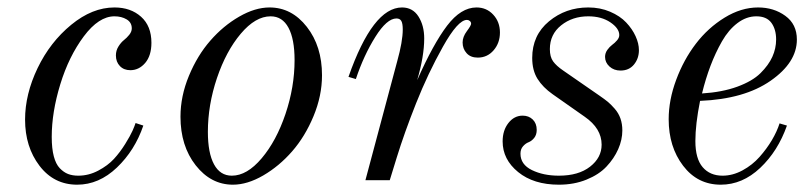

<svg xmlns="http://www.w3.org/2000/svg" viewBox="-20 -488 2193 520"><path d="M347.2 -154.8 368.2 -147.9Q345.2 -80.6 296.6 -34.2Q248 12.2 189 12.2Q126 12.2 86.9 -39.1Q47.9 -90.3 47.9 -164.1Q47.9 -232.9 81.8 -303.5Q115.7 -374 172.9 -420.9Q230 -467.8 290 -467.8Q334 -467.8 362.1 -442.6Q390.1 -417.5 390.1 -372.1Q390.1 -337.4 373.3 -317.6Q356.4 -297.9 333 -297.9Q315.4 -297.9 304.7 -309.1Q293.9 -320.3 293.9 -337.9Q293.9 -351.1 300.8 -362.1Q307.6 -373 315.4 -379.2Q323.2 -385.3 330.1 -393.8Q336.9 -402.3 336.9 -411.1Q336.9 -427.2 323 -435.5Q309.1 -443.8 290 -443.8Q247.6 -443.8 207 -389.6Q166.5 -335.4 143.3 -259.8Q120.1 -184.1 120.1 -117.2Q120.1 -85.9 125.7 -64.7Q131.3 -43.5 141.8 -32.5Q152.3 -21.5 164.3 -16.8Q176.3 -12.2 191.9 -12.2Q220.2 -12.2 246.1 -25.9Q272 -39.6 288.6 -57.6Q305.2 -75.7 319.1 -98.1Q333 -120.6 338.9 -133.8Q344.7 -147 347.2 -154.8Z M607.9 -12.2Q648.9 -12.2 688.7 -59.3Q728.5 -106.4 753.2 -179.4Q777.8 -252.4 777.8 -325.2Q777.8 -382.3 761.2 -413.1Q744.6 -443.8 712.9 -443.8Q671.9 -443.8 632.1 -396.7Q592.3 -349.6 567.6 -276.6Q543 -203.6 543 -130.9Q543 -73.7 559.6 -43Q576.2 -12.2 607.9 -12.2ZM610.8 12.2Q551.3 12.2 510 -40.3Q468.8 -92.8 468.8 -171.9Q468.8 -227.5 491.7 -282.7Q514.6 -337.9 549.6 -377.9Q584.5 -418 627.7 -442.9Q670.9 -467.8 710 -467.8Q770 -467.8 811 -415.3Q852.1 -362.8 852.1 -284.2Q852.1 -228.5 829.1 -173.3Q806.2 -118.2 771.2 -78.1Q736.3 -38.1 693.1 -12.9Q649.9 12.2 610.8 12.2Z M943.8 -273.9 923.8 -279.8Q989.7 -467.8 1068.8 -467.8Q1097.7 -467.8 1113.3 -443.4Q1128.9 -418.9 1128.9 -383.8Q1128.9 -335.9 1109.9 -271Q1153.3 -369.1 1190.9 -418.5Q1228.5 -467.8 1270.5 -467.8Q1297.9 -467.8 1315.9 -448.2Q1334 -428.7 1334 -399.9Q1334 -371.6 1316.9 -351.8Q1299.8 -332 1273.9 -332Q1254.4 -332 1243.7 -344Q1232.9 -356 1232.9 -373Q1232.9 -388.2 1244.4 -403.6Q1255.9 -418.9 1255.9 -423.8Q1255.9 -428.2 1252.4 -431.2Q1249 -434.1 1244.6 -434.1Q1220.2 -434.1 1179.7 -361.8Q1139.2 -289.6 1106.9 -208.3Q1074.7 -127 1054.7 -62L1035.6 0H969.7L1055.7 -321.8Q1070.8 -376 1070.8 -408.2Q1070.8 -424.3 1066.9 -431.2Q1063 -438 1053.7 -438Q1027.8 -438 996.6 -388.2Q965.3 -338.4 943.8 -273.9Z M1573.2 -467.8Q1605.5 -467.8 1632.3 -456.3Q1659.2 -444.8 1675.8 -427.2Q1692.4 -409.7 1701.4 -389.9Q1710.4 -370.1 1710.4 -352.1Q1710.4 -329.6 1697 -313.2Q1683.6 -296.9 1660.6 -296.9Q1642.6 -296.9 1630.6 -307.9Q1618.7 -318.8 1618.7 -334Q1618.7 -344.2 1624.8 -352.8Q1630.9 -361.3 1637.9 -366.5Q1645 -371.6 1651.1 -378.7Q1657.2 -385.7 1657.2 -393.1Q1657.2 -411.1 1633.1 -427.5Q1608.9 -443.8 1573.2 -443.8Q1530.3 -443.8 1499.8 -419.4Q1469.2 -395 1469.2 -355Q1469.2 -334 1478 -321.8Q1486.8 -309.6 1505.4 -296.9L1603.5 -229Q1617.7 -219.2 1626 -212.4Q1634.3 -205.6 1644.8 -193.6Q1655.3 -181.6 1660.4 -167Q1665.5 -152.3 1665.5 -134.8Q1665.5 -109.4 1654.3 -84Q1643.1 -58.6 1622.6 -36.9Q1602.1 -15.1 1568.4 -1.5Q1534.7 12.2 1493.7 12.2Q1425.3 12.2 1383.3 -22Q1341.3 -56.2 1341.3 -105Q1341.3 -134.8 1356.9 -154.8Q1372.6 -174.8 1395.5 -174.8Q1412.1 -174.8 1422.9 -164.3Q1433.6 -153.8 1433.6 -136.2Q1433.6 -123 1426.8 -114.5Q1419.9 -106 1411.6 -102.8Q1403.3 -99.6 1396.5 -91.8Q1389.6 -84 1389.6 -71.8Q1389.6 -42.5 1420.7 -27.3Q1451.7 -12.2 1493.7 -12.2Q1546.9 -12.2 1578.1 -36.6Q1609.4 -61 1609.4 -96.2Q1609.4 -140.1 1563.5 -171.9L1476.6 -232.9Q1450.2 -251.5 1435.8 -274.4Q1421.4 -297.4 1421.4 -331.1Q1421.4 -392.6 1466.8 -430.2Q1512.2 -467.8 1573.2 -467.8Z M2091.3 -153.8 2111.3 -147.9Q2086.9 -78.6 2038.8 -33.2Q1990.7 12.2 1932.1 12.2Q1869.1 12.2 1830.1 -39.1Q1791 -90.3 1791 -165Q1791 -217.3 1811.3 -271.7Q1831.5 -326.2 1864.5 -369.4Q1897.5 -412.6 1942.4 -440.2Q1987.3 -467.8 2033.2 -467.8Q2075.7 -467.8 2106.9 -445.1Q2138.2 -422.4 2138.2 -380.9Q2138.2 -318.8 2067.1 -269.3Q1996.1 -219.7 1876 -214.8Q1863.3 -151.4 1863.3 -106Q1863.3 -58.1 1883.1 -35.2Q1902.8 -12.2 1937 -12.2Q1964.4 -12.2 1991 -26.6Q2017.6 -41 2037.1 -63Q2056.6 -85 2070.6 -108.6Q2084.5 -132.3 2091.3 -153.8ZM2028.3 -443.8Q2001.5 -443.8 1977.3 -425.5Q1953.1 -407.2 1935.3 -376Q1917.5 -344.7 1904.3 -309.8Q1891.1 -274.9 1881.3 -234.9Q1936 -238.3 1976.8 -253.2Q2017.6 -268.1 2039.6 -289.8Q2061.5 -311.5 2071.8 -334.2Q2082 -356.9 2082 -380.9Q2082 -408.7 2069.1 -426.3Q2056.2 -443.8 2028.3 -443.8Z"/></svg>

Font: Flanker Steampunk
Style: Italic
Weight: 400
Italic angle: -12°
Designer: Alexey Kryukov, Leonardo Di Lena
Foundry: Alexey Kryukov, Leonardo Di Lena
Version: 1.210